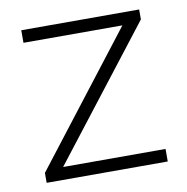

<svg xmlns="http://www.w3.org/2000/svg" viewBox="-65 -585 632 648"><g transform="rotate(-10 251.5 -261.0)"><path d="M108 -43 453 -488V-522H49V-479H388L44 -34V0H459V-43Z"/></g></svg>

Font: Montserrat Light
Style: Regular
Weight: 300
Designer: Julieta Ulanovsky
Foundry: Julieta Ulanovsky
Version: Version 7.200